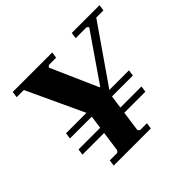

<svg xmlns="http://www.w3.org/2000/svg" viewBox="-159 -856 1042 1042"><g transform="rotate(-45 362.0 -335.0)"><path d="M511 -670H724L719 -635H664L424 -289L390 -45L400 -35H453L448 0H163L168 -35H225L235 -45L269 -289L108 -635H53L58 -670H361L356 -635H300L290 -625L409 -355H414L600 -625L590 -635H506ZM104 -307H587L582 -272H99ZM90 -197H573L568 -162H85Z"/></g></svg>

Font: Brygada 1918
Style: Bold Italic
Weight: 700
Italic angle: -8°
Designer: Mateusz Machalski | Borys Kosmynka | Przemek Hoffer
Foundry: NIEPODLEGLA 2018
Version: Version 3.006